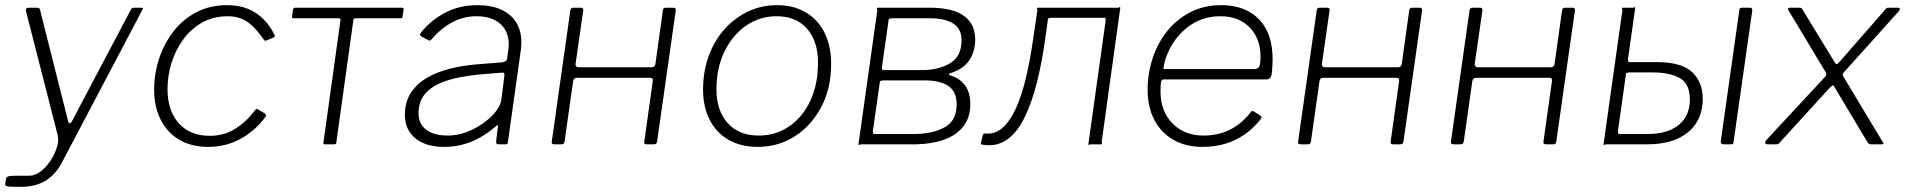

<svg xmlns="http://www.w3.org/2000/svg" viewBox="-35 -560 7397 745"><path d="M45 165Q17 165 0.5 164Q-16 163 -15 155L-12 135Q-11 128 -4.5 125Q2 122 20 122H77Q101 122 123 105Q145 88 161.5 62.5Q178 37 186 10.5Q194 -16 189 -35L66 -516Q63 -530 75 -530H109Q119 -530 120 -523L229 -91Q231 -82 235.5 -81.5Q240 -81 246 -93L472 -521Q474 -526 477 -528Q480 -530 484 -530H514Q523 -530 517 -521L206 69Q192 96 174.5 114.5Q157 133 137 144Q117 155 94 160Q71 165 45 165Z M846 -540Q893 -540 927.5 -525.5Q962 -511 987 -486Q1012 -461 1029 -427Q1032 -422 1031.5 -419.5Q1031 -417 1028 -415L996 -402Q994 -401 991.5 -403Q989 -405 986 -410Q964 -441 943 -460.5Q922 -480 899 -488.5Q876 -497 849 -497Q793 -497 749.5 -472.5Q706 -448 676 -407Q646 -366 630.5 -316Q615 -266 615 -214Q615 -131 658.5 -82Q702 -33 779 -33Q831 -33 874 -58Q917 -83 956 -134Q962 -140 967 -135L992 -120Q995 -119 996.5 -115Q998 -111 996 -108Q975 -79 949.5 -57Q924 -35 896 -20Q868 -5 837 2.5Q806 10 773 10Q708 10 661 -17.5Q614 -45 588.5 -95.5Q563 -146 563 -213Q563 -272 581.5 -330Q600 -388 636.5 -436Q673 -484 726 -512Q779 -540 846 -540Z M1519 -489H1344Q1337 -489 1336 -481L1270 -7Q1269 0 1262 0H1225Q1219 0 1220 -7L1286 -481Q1287 -485 1285 -487Q1283 -489 1279 -489H1104Q1098 -489 1098 -496L1102 -523Q1104 -530 1110 -530H1525Q1533 -530 1531 -523L1527 -496Q1527 -489 1519 -489Z M1887 -68Q1841 -29 1792 -9.5Q1743 10 1689 10Q1617 10 1576.5 -23.5Q1536 -57 1536 -114Q1536 -165 1560 -201Q1584 -237 1624 -259.5Q1664 -282 1713 -294Q1762 -306 1812 -310L1912 -318Q1931 -320 1933 -334L1937 -364Q1938 -370 1938.5 -376Q1939 -382 1939 -388Q1939 -439 1905.5 -468Q1872 -497 1814 -497Q1764 -497 1720.5 -474Q1677 -451 1638 -406Q1635 -403 1632.5 -402.5Q1630 -402 1627 -404L1598 -420Q1596 -422 1595 -425Q1594 -428 1598 -433Q1635 -480 1691 -510Q1747 -540 1818 -540Q1872 -540 1910 -522.5Q1948 -505 1968 -473Q1988 -441 1988 -396Q1988 -389 1987.5 -381.5Q1987 -374 1986 -366L1936 -10Q1935 -3 1933 -1.5Q1931 0 1925 0H1900Q1895 0 1892 -3Q1889 -6 1890 -11L1897 -69Q1897 -80 1887 -68ZM1922 -265Q1923 -273 1921 -276Q1919 -279 1911 -278L1826 -271Q1792 -268 1751 -260.5Q1710 -253 1673 -237.5Q1636 -222 1612.5 -193.5Q1589 -165 1589 -120Q1589 -79 1619 -56.5Q1649 -34 1702 -34Q1739 -34 1775 -47.5Q1811 -61 1840 -82Q1871 -104 1889 -127.5Q1907 -151 1910 -172Z M2117 0Q2110 0 2107.5 -2.5Q2105 -5 2106 -11L2178 -519Q2179 -530 2189 -530H2220Q2229 -530 2228 -519L2198 -310Q2198 -306 2201 -302.5Q2204 -299 2208 -299H2494Q2500 -299 2503.5 -302.5Q2507 -306 2508 -311L2537 -519Q2538 -530 2548 -530H2579Q2588 -530 2587 -519L2515 -13Q2514 -6 2511.5 -3Q2509 0 2501 0H2476Q2469 0 2466.5 -2.5Q2464 -5 2465 -11L2498 -246Q2499 -252 2496.5 -255Q2494 -258 2488 -258H2202Q2198 -258 2194 -255Q2190 -252 2189 -246L2156 -13Q2155 -6 2152.5 -3Q2150 0 2142 0Z M2905 10Q2840 10 2792 -17.5Q2744 -45 2718.5 -95.5Q2693 -146 2693 -212Q2693 -283 2715 -343Q2737 -403 2776.5 -447Q2816 -491 2868 -515.5Q2920 -540 2980 -540Q3045 -540 3092.5 -511.5Q3140 -483 3165 -431.5Q3190 -380 3190 -312Q3190 -218 3152 -145.5Q3114 -73 3049.5 -31.5Q2985 10 2905 10ZM2909 -34Q2975 -34 3027 -69.5Q3079 -105 3109 -168.5Q3139 -232 3139 -317Q3139 -400 3096.5 -448.5Q3054 -497 2978 -497Q2913 -497 2860 -460.5Q2807 -424 2776 -360Q2745 -296 2745 -213Q2745 -131 2788.5 -82.5Q2832 -34 2909 -34Z M3296 0 3369 -519Q3369 -524 3367.5 -527Q3366 -530 3370 -530H3579Q3664 -529 3706.5 -497.5Q3749 -466 3749 -406Q3749 -360 3725.5 -325.5Q3702 -291 3652 -276Q3648 -275 3647.5 -272Q3647 -269 3650 -268Q3687 -258 3708.5 -230Q3730 -202 3730 -156Q3730 -104 3703 -69.5Q3676 -35 3628 -18Q3580 -1 3518 0H3308Q3303 0 3300 2Q3297 4 3296 0ZM3519 -40Q3590 -42 3633.5 -68Q3677 -94 3677 -154Q3677 -207 3641.5 -228.5Q3606 -250 3540 -248H3391Q3387 -248 3384 -246Q3381 -244 3380 -248L3352 -52Q3352 -47 3353.5 -43.5Q3355 -40 3351 -40ZM3554 -288Q3616 -291 3656 -317.5Q3696 -344 3696 -404Q3696 -449 3662.5 -469.5Q3629 -490 3569 -489H3425Q3420 -489 3417.5 -487Q3415 -485 3414 -489L3387 -299Q3387 -294 3388.5 -291Q3390 -288 3386 -288Z M3775 1Q3770 -1 3771 -6L3779 -37Q3781 -42 3787 -42Q3826 -38 3856 -65Q3886 -92 3908.5 -143Q3931 -194 3947 -263Q3963 -332 3974 -410L3990 -519Q3990 -524 3988.5 -527Q3987 -530 3991 -530H4301Q4307 -530 4309 -532Q4311 -534 4312 -530L4240 -11Q4240 -7 4241 -3.5Q4242 0 4238 0H4199Q4194 0 4191.5 2Q4189 4 4188 0L4255 -479Q4256 -485 4254.5 -488Q4253 -491 4257 -491H4044Q4039 -491 4036 -489Q4033 -487 4032 -491L4020 -405Q4008 -318 3988.5 -240.5Q3969 -163 3941 -105Q3913 -47 3872 -18Q3831 11 3775 1Z M4631 10Q4566 10 4518 -17.5Q4470 -45 4444 -95Q4418 -145 4418 -212Q4418 -274 4437 -332.5Q4456 -391 4492.5 -437.5Q4529 -484 4582.5 -512Q4636 -540 4704 -540Q4766 -540 4811 -515Q4856 -490 4879.5 -443.5Q4903 -397 4903 -329Q4903 -315 4902 -300.5Q4901 -286 4899 -270Q4898 -263 4893 -257.5Q4888 -252 4880 -252H4480Q4474 -252 4471 -244.5Q4468 -237 4468 -207Q4468 -128 4514.5 -81Q4561 -34 4634 -34Q4693 -34 4739 -57.5Q4785 -81 4819 -126Q4823 -130 4825.5 -129.5Q4828 -129 4831 -127L4856 -111Q4862 -107 4858 -99Q4829 -62 4794 -38Q4759 -14 4718.5 -2Q4678 10 4631 10ZM4833 -292Q4844 -292 4850 -300Q4856 -308 4856 -340Q4856 -411 4813.5 -454Q4771 -497 4701 -497Q4638 -497 4590.5 -466.5Q4543 -436 4514 -388.5Q4485 -341 4479 -292Z M5013 0Q5006 0 5003.5 -2.5Q5001 -5 5002 -11L5074 -519Q5075 -530 5085 -530H5116Q5125 -530 5124 -519L5094 -310Q5094 -306 5097 -302.5Q5100 -299 5104 -299H5390Q5396 -299 5399.5 -302.5Q5403 -306 5404 -311L5433 -519Q5434 -530 5444 -530H5475Q5484 -530 5483 -519L5411 -13Q5410 -6 5407.5 -3Q5405 0 5397 0H5372Q5365 0 5362.5 -2.5Q5360 -5 5361 -11L5394 -246Q5395 -252 5392.5 -255Q5390 -258 5384 -258H5098Q5094 -258 5090 -255Q5086 -252 5085 -246L5052 -13Q5051 -6 5048.5 -3Q5046 0 5038 0Z M5606 0Q5599 0 5596.5 -2.5Q5594 -5 5595 -11L5667 -519Q5668 -530 5678 -530H5709Q5718 -530 5717 -519L5687 -310Q5687 -306 5690 -302.5Q5693 -299 5697 -299H5983Q5989 -299 5992.5 -302.5Q5996 -306 5997 -311L6026 -519Q6027 -530 6037 -530H6068Q6077 -530 6076 -519L6004 -13Q6003 -6 6000.5 -3Q5998 0 5990 0H5965Q5958 0 5955.5 -2.5Q5953 -5 5954 -11L5987 -246Q5988 -252 5985.5 -255Q5983 -258 5977 -258H5691Q5687 -258 5683 -255Q5679 -252 5678 -246L5645 -13Q5644 -6 5641.5 -3Q5639 0 5631 0Z M6187 0 6260 -519Q6260 -524 6258.5 -527Q6257 -530 6261 -530H6299Q6305 -530 6307 -532Q6309 -534 6310 -530L6282 -331Q6282 -326 6283.5 -322.5Q6285 -319 6281 -319H6393Q6490 -319 6531 -280Q6572 -241 6572 -177Q6572 -121 6546 -81.5Q6520 -42 6472 -21Q6424 0 6356 0H6199Q6194 0 6191 2Q6188 4 6187 0ZM6242 -40H6359Q6435 -40 6478.5 -75Q6522 -110 6522 -174Q6522 -234 6484 -256.5Q6446 -279 6376 -279H6286Q6282 -279 6279 -277Q6276 -275 6275 -279L6243 -52Q6243 -47 6244.5 -43.5Q6246 -40 6242 -40ZM6764 -518 6692 -12Q6691 -4 6689.5 -2Q6688 0 6679 0H6654Q6647 0 6644 -3Q6641 -6 6642 -12L6714 -521Q6715 -527 6716.5 -528.5Q6718 -530 6724 -530H6755Q6760 -530 6762.5 -527Q6765 -524 6764 -518Z M7268 -13Q7274 -5 7273.5 -2.5Q7273 0 7267 0H7225Q7220 0 7216.5 -2.5Q7213 -5 7212 -7L7082 -224Q7079 -230 7076 -228.5Q7073 -227 7067 -222L6869 -5Q6868 -2 6864.5 -1Q6861 0 6855 0H6824Q6817 0 6814.5 -4Q6812 -8 6820 -18L7045 -260Q7050 -265 7051 -269Q7052 -273 7050 -278L6904 -521Q6902 -524 6903 -527Q6904 -530 6908 -530H6947Q6953 -530 6955.5 -528Q6958 -526 6959 -523L7086 -315Q7088 -311 7092 -311.5Q7096 -312 7101 -318L7282 -525Q7285 -529 7287.5 -529.5Q7290 -530 7296 -530H7329Q7335 -530 7336.5 -526.5Q7338 -523 7335 -519L7122 -282Q7117 -277 7115.5 -272.5Q7114 -268 7117 -264L7268 -13Z"/></svg>

Font: Libre Franklin ExtraLight
Style: Italic
Weight: 250
Italic angle: -8°
Designer: Pablo Impallari, Rodrigo Fuenzalida, Nhung Nguyen
Foundry: Impallari Type
Version: Version 3.000